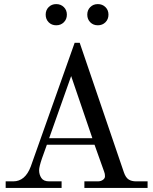

<svg xmlns="http://www.w3.org/2000/svg" viewBox="-20 -922 752 942"><path d="M329.1 -548.8 221.2 -244.1H433.1ZM371.1 -711.9 587.9 -76.2Q596.7 -50.8 611.1 -41.5Q625.5 -32.2 647.9 -32.2H704.1V0H394V-32.2H460Q474.6 -32.2 484.9 -39.6Q495.1 -46.9 495.1 -57.1Q495.1 -69.8 491.2 -79.1L443.8 -211.9H210L186 -145Q171.9 -103.5 171.9 -86.9Q171.9 -65.4 182.9 -48.8Q193.8 -32.2 221.2 -32.2H282.2V0H7.8V-32.2H44.9Q103.5 -32.2 130.9 -105L346.2 -711.9ZM422.9 -887.2Q437.5 -901.9 460 -901.9Q482.4 -901.9 497.3 -887.2Q512.2 -872.6 512.2 -850.1Q512.2 -827.6 497.3 -812.7Q482.4 -797.9 460 -797.9Q437.5 -797.9 422.9 -812.7Q408.2 -827.6 408.2 -850.1Q408.2 -872.6 422.9 -887.2ZM218.8 -887.2Q233.4 -901.9 255.9 -901.9Q278.3 -901.9 293.2 -887.2Q308.1 -872.6 308.1 -850.1Q308.1 -827.6 293.2 -812.7Q278.3 -797.9 255.9 -797.9Q233.4 -797.9 218.8 -812.7Q204.1 -827.6 204.1 -850.1Q204.1 -872.6 218.8 -887.2Z"/></svg>

Font: Flanker Steampunk
Style: Regular
Weight: 400
Designer: Alexey Kryukov, Leonardo Di Lena
Foundry: Alexey Kryukov, Leonardo Di Lena
Version: 1.210